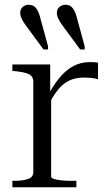

<svg xmlns="http://www.w3.org/2000/svg" viewBox="-20 -787 459 807"><path d="M303 -713 336 -592V-579H317L244 -678Q232 -694 225.5 -707.5Q219 -721 219 -733Q219 -748 229.5 -757.5Q240 -767 256 -767Q274 -767 285 -753.5Q296 -740 303 -713ZM149 -713 182 -592V-579H163L90 -678Q78 -694 71.5 -707.5Q65 -721 65 -733Q65 -748 75 -757.5Q85 -767 101 -767Q120 -767 131 -753.5Q142 -740 149 -713ZM392 -523V-454Q386 -456 377.5 -457.5Q369 -459 358.5 -460Q348 -461 334 -461Q311 -461 290.5 -455.5Q270 -450 252 -437Q234 -424 217 -401Q200 -378 182 -343L178 -379Q201 -424 227.5 -457Q254 -490 286 -508Q318 -526 358 -526Q369 -526 377.5 -525.5Q386 -525 392 -523ZM32 0V-27H40Q75 -27 97.5 -34.5Q120 -42 120 -64V-442Q120 -457 113.5 -465.5Q107 -474 92 -479Q77 -484 52 -487L32 -489V-516H191V-387L195 -389V-45Q195 -39 206.5 -35Q218 -31 237 -29Q256 -27 276 -27H301V0Z"/></svg>

Font: Roboto Serif 120pt Expanded Light
Style: Regular
Weight: 300
Width: 7
Designer: Greg Gazdowicz
Foundry: Commercial Type
Version: Version 1.008